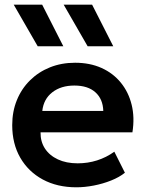

<svg xmlns="http://www.w3.org/2000/svg" viewBox="-20 -782 620 817"><path d="M305 15Q223.5 15 162 -18.2Q100.5 -51.5 66.2 -111Q32 -170.5 32 -249.5Q32 -307.5 51.8 -356Q71.5 -404.5 107.8 -440.2Q144 -476 192.8 -495.5Q241.5 -515 299.5 -515Q362.5 -515 412 -492.8Q461.5 -470.5 494.2 -430.2Q527 -390 540.2 -336.2Q553.5 -282.5 543.5 -219H152.5Q152 -179.5 171.2 -150Q190.5 -120.5 226.2 -103.8Q262 -87 310.5 -87Q353.5 -87 393 -99.5Q432.5 -112 466.5 -136.5L511.5 -47Q488 -28 453 -14Q418 0 379.2 7.5Q340.5 15 305 15ZM160 -310H419.5Q418 -360.5 386 -389.2Q354 -418 296.5 -418Q239.5 -418 202.5 -389.2Q165.5 -360.5 160 -310ZM353 -585 251 -762H372L462 -585ZM140.5 -585 38.5 -762H159.5L249.5 -585Z"/></svg>

Font: Geologica Cursive Medium
Style: Regular
Weight: 500
Designer: Sindre Bremnes, Frode Helland
Foundry: Monokrom Skriftforlag AS
Version: Version 1.010;gftools[0.9.28]